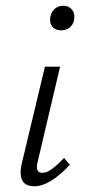

<svg xmlns="http://www.w3.org/2000/svg" viewBox="-20 -646 297 671"><path d="M155 -577Q155 -598 168 -612Q181 -626 201 -626Q218 -626 229 -615Q240 -604 240 -587Q240 -566 227 -553Q214 -540 194 -540Q176 -540 165.5 -550Q155 -560 155 -577ZM52 -43Q52 -55 55 -70L137 -413H190L112 -82Q109 -72 109 -62Q109 -42 128 -42Q143 -42 161 -55Q179 -68 204 -94L224 -70Q154 5 100 5Q52 5 52 -43Z"/></svg>

Font: Ysabeau Infant Semilight
Style: Italic
Weight: 300
Italic angle: -12°
Designer: Christian Thalmann (Catharsis Fonts)
Version: Version 0.003